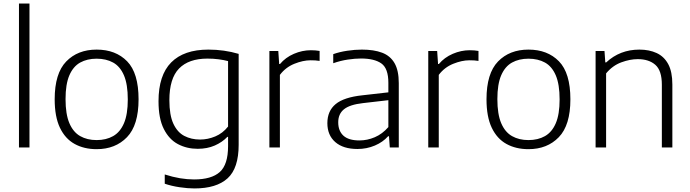

<svg xmlns="http://www.w3.org/2000/svg" viewBox="-20 -828 3874 1078"><path d="M86.5 0V-808H145.5V0Z M522.5 9.5Q452 9.5 399 -19.8Q346 -49 316.5 -110.8Q287 -172.5 287 -270.5Q287 -416 351.8 -482.8Q416.5 -549.5 522.5 -549.5Q629.5 -549.5 693.8 -483.8Q758 -418 758 -270.5Q758 -125 693 -57.8Q628 9.5 522.5 9.5ZM522.5 -41.5Q576 -41.5 615.2 -63.8Q654.5 -86 676 -136Q697.5 -186 697.5 -269.5Q697.5 -354.5 676 -404.8Q654.5 -455 615.2 -476.8Q576 -498.5 522.5 -498.5Q469.5 -498.5 430.2 -476.8Q391 -455 369.5 -405.2Q348 -355.5 348 -271.5Q348 -187 369.5 -136.5Q391 -86 430.2 -63.8Q469.5 -41.5 522.5 -41.5Z M1071.5 230Q1033.5 230 988.2 223.2Q943 216.5 905 203.5V151.5Q950 166 991 172.8Q1032 179.5 1069.5 179.5Q1167.5 179.5 1214 137.8Q1260.5 96 1260.5 -7V-59.5H1256.5Q1228 -29.5 1185.8 -11Q1143.5 7.5 1090 7.5Q1029 7.5 979.2 -18.8Q929.5 -45 899.8 -103.8Q870 -162.5 870 -259.5Q870 -405.5 941.2 -477.5Q1012.5 -549.5 1150 -549.5Q1239 -549.5 1320 -525.5V-15Q1320 116.5 1257.8 173.2Q1195.5 230 1071.5 230ZM1103.5 -44.5Q1146.5 -44.5 1188.5 -62Q1230.5 -79.5 1260.5 -117.5V-485Q1238 -491 1208.2 -495Q1178.5 -499 1144.5 -499Q1039.5 -499 985.2 -443.2Q931 -387.5 931 -265.5Q931 -181.5 953.5 -133.2Q976 -85 1015 -64.8Q1054 -44.5 1103.5 -44.5Z M1492.5 0V-541.5H1542.5L1547.5 -468.5H1552Q1583 -505.5 1630 -525.8Q1677 -546 1725.5 -546Q1752 -546 1774.5 -542V-486Q1762.5 -488 1750 -488.8Q1737.5 -489.5 1723.5 -489.5Q1681.5 -489.5 1632.5 -469.8Q1583.5 -450 1551.5 -407.5V0Z M1987 8.5Q1907 8.5 1862.5 -30.2Q1818 -69 1818 -136.5Q1818 -205 1864.5 -243.5Q1911 -282 2015 -293L2160.5 -309.5V-363Q2160.5 -444 2121.2 -471.8Q2082 -499.5 2007 -499.5Q1973.5 -499.5 1932.8 -493.5Q1892 -487.5 1851 -473V-524Q1886 -536.5 1929.2 -543Q1972.5 -549.5 2012 -549.5Q2079 -549.5 2125 -532.2Q2171 -515 2195 -473.8Q2219 -432.5 2219 -361V0H2168.5L2164 -63H2159Q2130 -30 2084.5 -10.8Q2039 8.5 1987 8.5ZM1879 -141.5Q1879 -93 1908.2 -66.2Q1937.5 -39.5 1998 -39.5Q2042 -39.5 2084.2 -57.5Q2126.5 -75.5 2160.5 -114.5V-265.5L2017.5 -249Q1943 -240.5 1911 -214.2Q1879 -188 1879 -141.5Z M2384.5 0V-541.5H2434.5L2439.5 -468.5H2444Q2475 -505.5 2522 -525.8Q2569 -546 2617.5 -546Q2644 -546 2666.5 -542V-486Q2654.5 -488 2642 -488.8Q2629.5 -489.5 2615.5 -489.5Q2573.5 -489.5 2524.5 -469.8Q2475.5 -450 2443.5 -407.5V0Z M2947 9.5Q2876.5 9.5 2823.5 -19.8Q2770.5 -49 2741 -110.8Q2711.5 -172.5 2711.5 -270.5Q2711.5 -416 2776.2 -482.8Q2841 -549.5 2947 -549.5Q3054 -549.5 3118.2 -483.8Q3182.5 -418 3182.5 -270.5Q3182.5 -125 3117.5 -57.8Q3052.5 9.5 2947 9.5ZM2947 -41.5Q3000.5 -41.5 3039.8 -63.8Q3079 -86 3100.5 -136Q3122 -186 3122 -269.5Q3122 -354.5 3100.5 -404.8Q3079 -455 3039.8 -476.8Q3000.5 -498.5 2947 -498.5Q2894 -498.5 2854.8 -476.8Q2815.5 -455 2794 -405.2Q2772.5 -355.5 2772.5 -271.5Q2772.5 -187 2794 -136.5Q2815.5 -86 2854.8 -63.8Q2894 -41.5 2947 -41.5Z M3324 0V-541.5H3374L3378.5 -477.5H3383.5Q3460.5 -549.5 3570 -549.5Q3625 -549.5 3666.8 -530.2Q3708.5 -511 3731.8 -468Q3755 -425 3755 -353.5V0H3696V-352.5Q3696 -432 3659.5 -464Q3623 -496 3560.5 -496Q3517.5 -496 3468.5 -478Q3419.5 -460 3383 -416V0Z"/></svg>

Font: Encode Sans Semi Expanded Light
Style: Regular
Weight: 300
Width: 6
Designer: Multiple Designers
Foundry: Impallari Type
Version: Version 3.000; ttfautohint (v1.8.3) -l 8 -r 50 -G 200 -x 14 